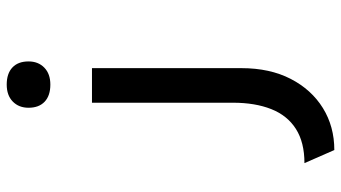

<svg xmlns="http://www.w3.org/2000/svg" viewBox="-242 -577 1016 572"><g transform="rotate(-90 266.0 -291.0)"><path d="M105 197 66 108Q128 108 168 82.5Q208 57 227 9Q246 -39 246 -105V-525H349V-80Q349 5 317 67Q285 129 230 163Q175 197 105 197ZM300 -649Q267 -649 249 -666Q231 -683 231 -714Q231 -743 249.5 -761Q268 -779 300 -779Q333 -779 351 -762Q369 -745 369 -714Q369 -685 350.5 -667Q332 -649 300 -649Z"/></g></svg>

Font: Lexend Tera
Style: Regular
Weight: 400
Designer: Bonnie Shaver-Troup, Thomas Jockin
Foundry: Lexend
Version: Version 1.007